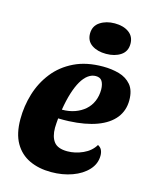

<svg xmlns="http://www.w3.org/2000/svg" viewBox="-115 -819 727 915"><g transform="rotate(15 249.0 -361.5)"><path d="M225.7 20Q165 20 118.5 -1.8Q72 -23.7 45.8 -69.3Q19.7 -115 19.7 -186.3Q19.7 -250.7 38.3 -312Q57 -373.3 95.7 -422.5Q134.3 -471.7 194.2 -500.8Q254 -530 336.3 -530Q379 -530 415.7 -519.7Q452.3 -509.3 475.2 -482.5Q498 -455.7 498 -406.7Q498 -356 468.7 -319Q439.3 -282 382.8 -261Q326.3 -240 244.7 -236.3Q232.3 -235.7 218.7 -235.7Q205 -235.7 192.7 -236Q191.7 -224 190.7 -211.5Q189.7 -199 189.7 -189.3Q189.7 -144.7 208.7 -120.2Q227.7 -95.7 274.7 -95.7Q313.7 -95.7 351.8 -113Q390 -130.3 409 -162.7Q423 -155.3 428.3 -143.5Q433.7 -131.7 433.7 -116.3Q433.7 -76.3 405.2 -45.3Q376.7 -14.3 329.5 2.8Q282.3 20 225.7 20ZM199 -280.7Q233.7 -280.7 262.3 -290.8Q291 -301 312 -319.3Q333 -337.7 344.2 -364Q355.3 -390.3 355.3 -422.3Q354.7 -447.7 345.5 -462.5Q336.3 -477.3 314.3 -477.3Q294.7 -477.3 276.8 -464.3Q259 -451.3 244.3 -426.3Q229.7 -401.3 218.2 -364.7Q206.7 -328 199 -280.7ZM333 -592Q290.3 -592 262.5 -610.8Q234.7 -629.7 234.7 -666Q234.7 -703.7 264.7 -723.5Q294.7 -743.3 336.7 -743.3Q379.7 -743.3 406.7 -723.8Q433.7 -704.3 433.7 -668Q433.7 -630.3 404.8 -611.2Q376 -592 333 -592Z"/></g></svg>

Font: Sansita Swashed Light
Style: Regular
Weight: 300
Designer: Pablo Cosgaya
Foundry: Omnibus-Type
Version: Version 1.003